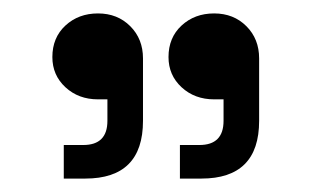

<svg xmlns="http://www.w3.org/2000/svg" viewBox="-20 -734 465 286"><path d="M75 -468V-518H104Q140 -518 140 -554V-586H126Q97 -586 77.5 -604Q58 -622 58 -649Q58 -678 77.5 -696Q97 -714 126 -714Q155 -714 174 -695Q193 -676 193 -647V-554Q193 -468 107 -468ZM248 -468V-518H277Q313 -518 313 -554V-586H299Q270 -586 250.5 -604Q231 -622 231 -649Q231 -678 250.5 -696Q270 -714 299 -714Q328 -714 347 -695Q366 -676 366 -647V-554Q366 -468 280 -468Z"/></svg>

Font: Space Grotesk
Style: Regular
Weight: 400
Designer: Florian Karsten
Foundry: Florian Karsten
Version: Version 2.000